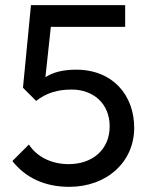

<svg xmlns="http://www.w3.org/2000/svg" viewBox="-20 -714 581 744"><path d="M248 10C394 10 500 -86 500 -219C500 -344 418 -444 275 -444C224 -444 186 -434 156 -415L177 -610H465V-694H100L69 -374L120 -323C160 -354 203 -367 258 -367C338 -367 405 -316 405 -224C405 -135 339 -78 246 -78C179 -78 122 -107 92 -154L28 -90C79 -25 154 10 248 10Z"/></svg>

Font: MV Cash
Style: Regular
Weight: 400
Designer: Rodrigo Fuenzalida
Foundry: fragTYPE
Version: Version 1.100;Glyphs 3.1.2 (3151)